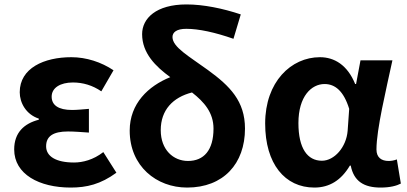

<svg xmlns="http://www.w3.org/2000/svg" viewBox="-20 -832 1836 866"><path d="M299 14C371 14 434 -1 505 -53L446 -146C401 -111 353 -99 314 -99C232 -99 188 -127 188 -172C188 -218 220 -239 287 -239C317 -239 349 -236 381 -234V-341C355 -339 328 -336 305 -336C243 -336 213 -358 213 -396C213 -436 252 -460 309 -460C354 -460 398 -447 437 -420L492 -515C437 -552 369 -574 302 -574C179 -574 69 -525 69 -416C69 -369 97 -316 155 -297V-292C89 -275 44 -234 44 -158C44 -46 157 14 299 14Z M828 -106C762 -106 705 -156 705 -245C705 -336 760 -393 846 -415C901 -372 943 -324 943 -252C943 -154 899 -106 828 -106ZM1066 -767C985 -794 898 -812 821 -812C684 -812 621 -749 621 -678C621 -592 682 -532 748 -484C649 -444 565 -365 565 -243C565 -82 686 14 824 14C988 14 1085 -94 1085 -252C1085 -376 1017 -444 918 -516C833 -578 758 -619 758 -665C758 -686 776 -702 820 -702C877 -702 950 -686 1033 -657Z M1398 14C1466 14 1519 -19 1558 -85H1562C1576 -14 1622 14 1697 14C1739 14 1769 6 1788 -4L1770 -113C1757 -108 1744 -106 1733 -106C1701 -106 1678 -121 1678 -158C1678 -248 1721 -425 1750 -560H1606L1586 -453H1582C1547 -539 1488 -574 1423 -574C1293 -574 1176 -463 1176 -275C1176 -93 1265 14 1398 14ZM1432 -107C1367 -107 1326 -162 1326 -277C1326 -398 1385 -453 1444 -453C1491 -453 1530 -422 1555 -341L1548 -242C1542 -168 1488 -107 1432 -107Z"/></svg>

Font: Noto Sans Mono CJK JP Bold
Style: Regular
Weight: 700
Designer: Ryoko NISHIZUKA (kana & ideographs); Paul D. Hunt (Latin, Greek & Cyrillic); Wenlong ZHANG (bopomofo); Sandoll Communica
Foundry: Adobe Systems Incorporated
Version: Version 1.004;PS 1.004;hotconv 1.0.82;makeotf.lib2.5.63406